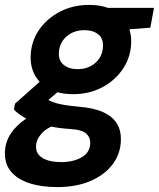

<svg xmlns="http://www.w3.org/2000/svg" viewBox="-50 -531 648 783"><path d="M184 232Q118 232 69.5 216Q21 200 -5 169Q-31 138 -30 91Q-29 49 -6.5 14.5Q16 -20 57 -47.5Q98 -75 155 -95L193 -28Q142 -12 119.5 13.5Q97 39 97 66Q96 87 109 101.5Q122 116 145.5 123Q169 130 200 130Q249 130 283 110.5Q317 91 318 53Q319 30 302 14Q285 -2 235 -5Q189 -8 152.5 -16Q116 -24 87.5 -34.5Q59 -45 39 -58Q19 -71 7 -84L11 -108L136 -219L224 -189L79 -65L129 -134Q140 -127 151.5 -121Q163 -115 178.5 -110.5Q194 -106 216 -102.5Q238 -99 270 -96Q333 -91 371 -73.5Q409 -56 426.5 -27.5Q444 1 443 40Q442 96 409 139.5Q376 183 318 207.5Q260 232 184 232ZM248 -147Q192 -147 153 -167Q114 -187 94 -221.5Q74 -256 75 -300Q76 -359 107.5 -406.5Q139 -454 193 -482.5Q247 -511 313 -511Q369 -511 408 -491Q447 -471 466.5 -436.5Q486 -402 485 -359Q484 -300 452.5 -252Q421 -204 368 -175.5Q315 -147 248 -147ZM266 -249Q311 -249 340 -275.5Q369 -302 370 -343Q371 -375 350 -391.5Q329 -408 295 -408Q250 -408 220.5 -381.5Q191 -355 190 -314Q189 -283 210.5 -266Q232 -249 266 -249ZM377 -404 371 -499H578L563 -418Z"/></svg>

Font: DM Sans 20pt
Style: Bold Italic
Weight: 700
Italic angle: -10°
Version: Version 4.004;gftools[0.9.30]